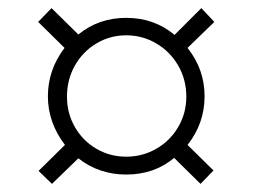

<svg xmlns="http://www.w3.org/2000/svg" viewBox="-20 -532 623 473"><path d="M75 -111 140 -175Q98 -230 98 -295Q98 -360 139 -414L74 -478L107 -512L173 -447Q223 -488 291 -488Q360 -488 410 -446L476 -512L508 -478L442 -414Q484 -361 484 -295Q484 -228 442 -175L506 -112L474 -79L409 -143Q360 -102 291 -102Q224 -102 173 -142L108 -79ZM439 -294Q439 -336 419 -370.5Q399 -405 365 -425Q331 -445 291 -445Q251 -445 217.5 -425Q184 -405 164.5 -370.5Q145 -336 145 -294Q145 -253 164.5 -219Q184 -185 217.5 -165.5Q251 -146 291 -146Q331 -146 365 -165.5Q399 -185 419 -219Q439 -253 439 -294Z"/></svg>

Font: TavirajRegular
Style: Regular
Weight: 400
Designer: Katatrad Team
Foundry: CadsonDemak
Version: Version 1.001